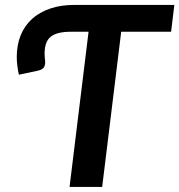

<svg xmlns="http://www.w3.org/2000/svg" viewBox="-20 -742 712 762"><path d="M672 -722.5H275.5C239.5 -722.5 207.3 -717.7 179 -708C150.7 -698.3 126.7 -684.6 107 -666.8C87.3 -648.9 72.3 -627.2 62 -601.8C51.7 -576.2 46.5 -547.7 46.5 -516C46.5 -505 47.2 -493.4 48.8 -481.2C50.2 -469.1 52.3 -457.2 55 -445.5L132.5 -462C144.8 -465 152.6 -470.2 155.8 -477.5C158.9 -484.8 160 -492.5 159 -500.5C158.7 -503.2 158.2 -507.2 157.8 -512.5C157.2 -517.8 157 -523 157 -528C157 -543.7 158.8 -557.1 162.5 -568.2C166.2 -579.4 172.2 -588.5 180.5 -595.5C188.8 -602.5 199.7 -607.7 213 -611C226.3 -614.3 242.7 -616 262 -616H331.5L256 0H385.5L461 -616H659Z"/></svg>

Font: Lato
Style: Bold Italic
Weight: 700
Italic angle: -7°
Designer: Lukasz Dziedzic
Foundry: tyPoland Lukasz Dziedzic
Version: Version 2.007; 2014-02-27